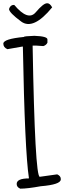

<svg xmlns="http://www.w3.org/2000/svg" viewBox="-20 -1132 413 1152"><path d="M184.6 -917H187.5Q264.6 -914.1 264.6 -895.5V-876Q257.8 -861.3 240.2 -855.5L197.3 -858.4H175.8V-855.5Q189.5 -71.3 218.8 -71.3L323.2 -85.9Q344.7 -76.2 344.7 -58.6V-55.7Q344.7 -24.4 224.6 -14.6Q144.5 0 101.6 0Q80.1 -8.8 80.1 -28.3Q80.1 -61.5 153.3 -61.5V-65.4Q128.9 -224.6 117.2 -852.5H113.3L24.4 -836.9Q0 -847.7 0 -870.1Q0 -898.4 123 -910.2Q123 -915 184.6 -917ZM293 -1087.9Q179.7 -949.2 106.9 -1002.9Q34.2 -1056.6 34.2 -1078.1Q42 -1102.5 62.5 -1102.5H65.4Q148.4 -1003.9 194.3 -1058.1Q240.2 -1112.3 261.7 -1112.3H264.6Q279.3 -1112.3 293 -1087.9Z"/></svg>

Font: Sue Ellen Francisco
Style: Regular
Weight: 400
Designer: Kimberly Geswein
Foundry: Kimberly Geswein
Version: Version 1.002 2007